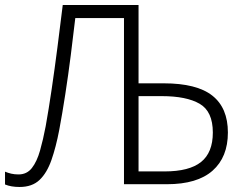

<svg xmlns="http://www.w3.org/2000/svg" viewBox="-22 -734 974 765"><path d="M56 11Q39 11 24.5 8.5Q10 6 -2 1V-50Q10 -45 23 -42Q36 -39 52 -39Q85 -39 105 -64.5Q125 -90 137.5 -134Q150 -178 160 -231Q172 -298 184 -379.5Q196 -461 207 -546.5Q218 -632 228 -714H530V-402H630Q762 -402 824 -353Q886 -304 886 -206Q886 -108 825 -54Q764 0 643 0H472V-662H278Q270 -593 260 -514Q250 -435 238 -357.5Q226 -280 214 -216Q201 -148 183 -96.5Q165 -45 135.5 -17Q106 11 56 11ZM530 -51H634Q732 -51 779 -88.5Q826 -126 826 -206Q826 -290 773.5 -320.5Q721 -351 622 -351H530Z"/></svg>

Font: BC Sans Light
Style: Regular
Weight: 300
Designer: Monotype Design Team
Foundry: Monotype Imaging Inc.
Version: Version 2.000;GOOG;noto-source:20170915:90ef993387c0